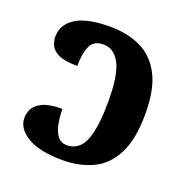

<svg xmlns="http://www.w3.org/2000/svg" viewBox="-105 -648 738 757"><g transform="rotate(20 263.5 -269.5)"><path d="M235 10Q138 10 87.5 -20.5Q37 -51 37 -95Q37 -117 47.5 -136Q58 -155 86 -167.5Q114 -180 166 -180Q166 -146 172 -116.5Q178 -87 192 -69Q206 -51 231 -51Q260 -51 281.5 -70.5Q303 -90 314.5 -138.5Q326 -187 326 -272Q326 -381 301 -427.5Q276 -474 232 -474Q191 -474 177 -442.5Q163 -411 163 -359Q111 -359 85 -371Q59 -383 50.5 -401.5Q42 -420 42 -438Q42 -489 88.5 -519Q135 -549 232 -549Q306 -549 361.5 -522.5Q417 -496 448.5 -436Q480 -376 480 -273Q480 -165 447.5 -103Q415 -41 359.5 -15.5Q304 10 235 10Z"/></g></svg>

Font: NotoSerif-Bold
Style: Regular
Weight: 700
Designer: Monotype Design Team
Foundry: Monotype Imaging Inc.
Version: Version 2.007; ttfautohint (v1.8) -l 8 -r 50 -G 200 -x 14 -D